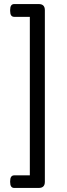

<svg xmlns="http://www.w3.org/2000/svg" viewBox="-20 -788 331 946"><path d="M171 -768Q201 -768 201 -738V108Q201 138 171 138H50Q30 138 30 109V105Q30 76 50 76H127V-705H50Q30 -705 30 -734V-739Q30 -768 50 -768Z"/></svg>

Font: Asap VF Beta
Style: Regular
Weight: 400
Designer: Pablo Cosgaya
Foundry: Pablo Cosgaya
Version: Version 1.007